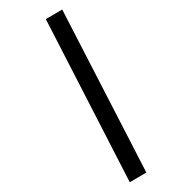

<svg xmlns="http://www.w3.org/2000/svg" viewBox="-284 -783 878 878"><g transform="rotate(-45 155.0 -344.5)"><path d="M70 66 -15 44 241 -755 325 -733Z"/></g></svg>

Font: Nunito Sans 7pt SemiBold
Style: Regular
Weight: 600
Designer: Vernon Adams
Foundry: Vernon Adams
Version: Version 3.101;gftools[0.9.27]